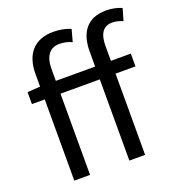

<svg xmlns="http://www.w3.org/2000/svg" viewBox="-144 -926 961 1042"><g transform="rotate(-20 337.0 -404.5)"><path d="M674 -791C649 -802 616 -809 584 -809C475 -809 425 -740 425 -630V-543H198V-613C198 -685 229 -725 283 -725C310 -725 332 -720 356 -709L375 -779C347 -791 311 -798 275 -798C163 -798 107 -728 107 -616V-543L33 -538V-469H107V0H198V-469H425V0H516V-469H631V-543H516V-629C516 -699 541 -736 593 -736C612 -736 634 -731 654 -722Z"/></g></svg>

Font: Source Han Sans CN Regular
Style: Regular
Weight: 400
Designer: Ryoko NISHIZUKA (kana & ideographs); Paul D. Hunt (Latin, Greek & Cyrillic); Wenlong ZHANG (bopomofo); Sandoll Communica
Foundry: Adobe Systems Incorporated
Version: Version 1.004;PS 1.004;hotconv 1.0.82;makeotf.lib2.5.63406